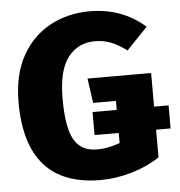

<svg xmlns="http://www.w3.org/2000/svg" viewBox="-52 -763 777 830"><g transform="rotate(-5 336.5 -347.5)"><path d="M353 18Q27 18 27 -348Q27 -466 72 -547.5Q117 -629 194.5 -671Q272 -713 367 -713Q507 -713 607 -625L516 -530Q478 -558 446.5 -570Q415 -582 378 -582Q305 -582 261.5 -525.5Q218 -469 218 -347Q218 -221 248.5 -168Q279 -115 348 -115Q394 -115 447 -134V-178H342V-278H447V-317H348L333 -424H609V-278H672V-178H609V-58Q553 -21 485 -1.5Q417 18 353 18Z"/></g></svg>

Font: Trujillo ExtraBold
Style: Regular
Weight: 800
Designer: Fira Sans original fonts by bBox Type GmbH, Carrois Corporate GbR, & Edenspiekermann AG / Changes by Cristiano Sobral
Foundry: Fira Sans original fonts by bBox Type GmbH, Carrois Corporate GbR, & Edenspiekermann AG / Changes by Cristiano Sobral
Version: Version 4.301;July 28, 2020;FontCreator 13.0.0.2655 64-bit